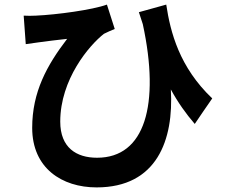

<svg xmlns="http://www.w3.org/2000/svg" viewBox="-20 -768 980 835"><path d="M608 -241C575 -140 507 -82 402 -82C312 -82 242 -126 242 -239C242 -423 368 -571 432 -621C447 -629 465 -636 479 -642L445 -748C382 -725 226 -704 136 -700C118 -699 100 -699 83 -700L92 -576C113 -579 128 -581 149 -584C176 -588 235 -595 272 -599C184 -484 120 -368 120 -212C120 -37 249 47 400 47C663 47 736 -160 723 -379C754 -322 789 -273 827 -229L865 -285L903 -340C760 -476 721 -628 703 -748L584 -715L601 -663C639 -488 641 -342 608 -241Z"/></svg>

Font: GenSekiGothic2 TW B
Style: Regular
Weight: 700
Version: Version 2.100;PS 2.1;hotconv 16.6.51;makeotf.lib2.5.65220 DE